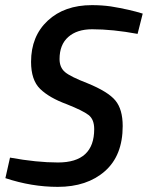

<svg xmlns="http://www.w3.org/2000/svg" viewBox="-20 -717 576 748"><path d="M205 11Q103 11 1 -23L19 -103Q123 -84 206 -84Q347 -84 347 -214Q347 -252 325 -269Q303 -286 240 -311Q172 -336 136.5 -370.5Q101 -405 101 -476Q101 -576 166 -636.5Q231 -697 338 -697Q377 -697 412 -692Q485 -680 536 -664L516 -585Q419 -603 339 -603Q280 -603 246 -573Q212 -543 212 -487Q212 -454 233.5 -436Q255 -418 320 -393Q401 -360 429.5 -325.5Q458 -291 458 -226Q458 -111 388.5 -50Q319 11 205 11Z"/></svg>

Font: Storia Sans SemiBold
Style: Italic
Weight: 600
Italic angle: -13°
Designer: Campivisivi
Foundry: Accademia di Belle Arti di Urbino and students of MA course of Visual design
Version: Version 60.001;May 25, 2020;FontCreator 12.0.0.2522 64-bit